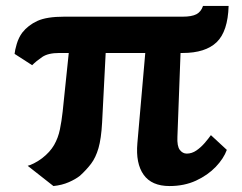

<svg xmlns="http://www.w3.org/2000/svg" viewBox="-20 -613 814 645"><path d="M441.5 -132 468 -435H335L323 -201Q320 -147 310.8 -115.2Q301.5 -83.5 286 -63Q270.5 -42.5 248.5 -22.5Q234 -11 211.2 -1Q188.5 9 159.5 12L73 -56Q80 -57.5 93.8 -64.2Q107.5 -71 121.5 -81.5Q148 -102 161.8 -126Q175.5 -150 181.2 -178Q187 -206 190.5 -238L211 -435H179Q141.5 -435 121.8 -421.5Q102 -408 88 -394L29 -432Q30 -444 36.2 -465.2Q42.5 -486.5 54.5 -503Q74.5 -528.5 105.8 -542.8Q137 -557 196 -557H594Q624 -557 639.8 -565.2Q655.5 -573.5 662 -593H748Q745.5 -507.5 707.8 -471.2Q670 -435 593.5 -435H586.5L576 -153.5Q574.5 -122 584 -109.5Q593.5 -97 607.5 -97Q624.5 -97 639.8 -107.5Q655 -118 667.5 -132.5Q680 -147 688.5 -159L742 -109.5Q731.5 -80.5 704.8 -52.5Q678 -24.5 638.5 -6.2Q599 12 549.5 12Q489.5 12 462.5 -26Q435.5 -64 441.5 -132Z"/></svg>

Font: Koeln Type Sans
Style: Bold
Weight: 700
Designer: Eben Sorkin
Foundry: Eben Sorkin
Version: Version 2.001